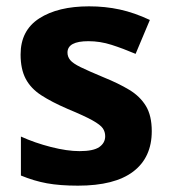

<svg xmlns="http://www.w3.org/2000/svg" viewBox="-20 -576 537 606"><path d="M459 -162Q459 -79 400.5 -34.5Q342 10 226 10Q169 10 128 2.5Q87 -5 46 -22V-145Q90 -125 141 -112Q192 -99 231 -99Q275 -99 293.5 -112Q312 -125 312 -146Q312 -160 304.5 -171Q297 -182 272 -196Q247 -210 194 -232Q143 -254 110 -275.5Q77 -297 61 -327.5Q45 -358 45 -404Q45 -480 104 -518Q163 -556 261 -556Q312 -556 358 -546Q404 -536 453 -513L408 -406Q368 -423 332 -434.5Q296 -446 259 -446Q193 -446 193 -410Q193 -397 201.5 -386.5Q210 -376 234.5 -364Q259 -352 307 -332Q354 -313 388 -292.5Q422 -272 440.5 -241.5Q459 -211 459 -162Z"/></svg>

Font: Noto Sans Kayah Li
Style: Bold
Weight: 700
Designer: Monotype Design Team, Sérgio Martins
Foundry: Monotype Imaging Inc.
Version: Version 2.002; ttfautohint (v1.8.4.7-5d5b)